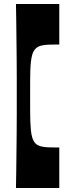

<svg xmlns="http://www.w3.org/2000/svg" viewBox="-20 -758 341 962"><path d="M277 184H60Q61 138 61.5 93Q62 48 62.5 3Q63 -42 63.5 -88Q64 -134 64 -181Q64 -228 64 -277Q64 -327 64 -374Q64 -421 63.5 -467Q63 -513 62.5 -558Q62 -603 61.5 -647.5Q61 -692 60 -738H277V-535Q251 -535 231 -534.5Q211 -534 196 -531.5Q181 -529 170.5 -523.5Q160 -518 153 -508Q146 -499 142 -485.5Q138 -472 135.5 -453Q133 -434 132 -408.5Q131 -383 131 -350.5Q131 -318 131 -277Q131 -237 131 -204.5Q131 -172 132 -147Q133 -122 135 -103.5Q137 -85 141 -71Q145 -57 151 -48Q158 -37 169 -31Q180 -25 195 -22.5Q210 -20 230.5 -19.5Q251 -19 277 -19Z"/></svg>

Font: Ojuju ExtraBold
Style: Regular
Weight: 800
Designer: Chisaokwu Joboson, Mirko Velimirovic
Foundry: Udi Foundry
Version: Version 1.000